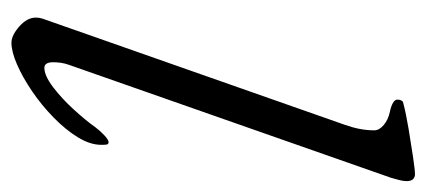

<svg xmlns="http://www.w3.org/2000/svg" viewBox="-230 -520 763 344"><g transform="rotate(90 152.0 -347.5)"><path d="M56 14Q43 14 27 0Q11 -14 11 -30Q11 -36 13 -42L203 -583Q208 -597 210.5 -610Q213 -623 213 -636Q213 -645 203.5 -653Q194 -661 180 -664Q170 -666 164 -669.5Q158 -673 158 -677Q158 -680 158.5 -682Q159 -684 160.5 -686Q162 -688 164 -688Q183 -693 210 -697.5Q237 -702 260.5 -705.5Q284 -709 292 -709Q297 -709 300.5 -705.5Q304 -702 304 -694Q304 -688 302 -680.5Q300 -673 298 -666L96 -90Q93 -82 92 -74.5Q91 -67 91 -61Q91 -45 101 -45Q115 -45 135.5 -60.5Q156 -76 176 -98Q196 -120 208 -137Q214 -145 222 -152.5Q230 -160 234 -160Q238 -160 238.5 -156.5Q239 -153 239 -147Q239 -127 225.5 -105Q212 -83 190 -61.5Q168 -40 143 -23Q118 -6 95 4Q72 14 56 14Z"/></g></svg>

Font: EB Garamond
Style: Italic
Weight: 400
Italic angle: -17.2°
Designer: Georg Duffner and Octavio Pardo
Foundry: Georg Duffner
Version: Version 1.001